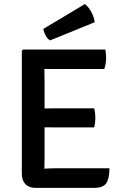

<svg xmlns="http://www.w3.org/2000/svg" viewBox="-20 -928 607 950"><path d="M88 -676.5 94.5 -683H199.5V-589Q199.5 -568 200 -554.2Q200.5 -540.5 200.5 -520V-147Q200.5 -133 200 -120.8Q199.5 -108.5 199.5 -93.5V1.5H153.5Q123 1.5 105.5 -17.2Q88 -36 88 -68.5ZM446 -392Q449 -381 450.5 -367.5Q452 -354 452 -344.5Q452 -335 450.5 -322Q449 -309 446 -297.5H263.5Q252 -297.5 233.5 -297.8Q215 -298 195.5 -298.2Q176 -298.5 161 -298.5V-390.5Q176 -391 195.5 -391.2Q215 -391.5 233.5 -391.8Q252 -392 263.5 -392ZM501 -683Q503.5 -670.5 504.2 -659Q505 -647.5 505 -638Q505 -628 502.8 -613.8Q500.5 -599.5 496 -586.5H263.5Q252 -586.5 233.5 -586.5Q215 -586.5 195.5 -587Q176 -587.5 161 -588V-683ZM521.5 -95.5Q521.5 -44.5 505.8 -21.5Q490 1.5 446 1.5H161V-91Q186 -92.5 210.5 -94Q235 -95.5 266.5 -95.5ZM400 -908Q416 -896.5 430.8 -870.5Q445.5 -844.5 448.5 -818L227.5 -728Q214.5 -736 205.5 -753Q196.5 -770 194.5 -785Z"/></svg>

Font: Signika Negative Medium
Style: Regular
Weight: 500
Designer: Anna Giedry
Foundry: Anna Giedry
Version: Version 2.001